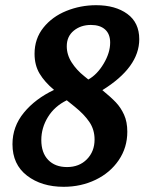

<svg xmlns="http://www.w3.org/2000/svg" viewBox="-20 -700 594 739"><path d="M516 -549Q516 -441 374 -353Q407 -326 426 -306Q445 -286 457.5 -258.5Q470 -231 470 -193Q470 -132 437 -83.5Q404 -35 348 -8Q292 19 225 19Q140 19 84 -24Q28 -67 28 -145Q28 -213 72 -266.5Q116 -320 188 -354Q152 -384 132.5 -416.5Q113 -449 113 -493Q113 -551 147 -593.5Q181 -636 235.5 -658Q290 -680 350 -680Q424 -680 470 -646.5Q516 -613 516 -549ZM404 -536Q404 -569 384.5 -586.5Q365 -604 330 -604Q291 -604 264 -582Q237 -560 237 -522Q237 -489 256 -459.5Q275 -430 304 -407L320 -394Q354 -413 379 -455Q404 -497 404 -536ZM139 -161Q139 -112 165.5 -84.5Q192 -57 238 -57Q285 -57 314.5 -87Q344 -117 344 -163Q344 -201 324 -230.5Q304 -260 268 -289L237 -314Q190 -291 164.5 -249.5Q139 -208 139 -161Z"/></svg>

Font: Sansita
Style: Italic
Weight: 400
Italic angle: -11°
Designer: Pablo Cosgaya
Foundry: Omnibus-Type
Version: Version 1.006